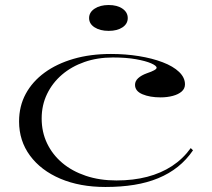

<svg xmlns="http://www.w3.org/2000/svg" viewBox="-20 -730 846 765"><path d="M400 15Q298 15 220.5 -18Q143 -51 99.5 -110Q56 -169 56 -246Q56 -307 82.5 -356Q109 -405 157.5 -440.5Q206 -476 273 -495.5Q340 -515 422 -515Q480 -515 533 -506.5Q586 -498 628 -482Q670 -466 693.5 -443.5Q717 -421 717 -394Q717 -377 704 -365.5Q691 -354 668.5 -348Q646 -342 620 -342Q577 -342 547.5 -354.5Q518 -367 518 -392Q518 -407 530.5 -418.5Q543 -430 565 -438Q604 -451 604 -460Q604 -468 582.5 -477.5Q561 -487 522 -494Q483 -501 430 -501Q368 -501 316.5 -483Q265 -465 227 -432.5Q189 -400 167.5 -355.5Q146 -311 146 -258Q146 -204 167.5 -159Q189 -114 228 -81Q267 -48 322 -29.5Q377 -11 444 -11Q511 -11 566.5 -25.5Q622 -40 665.5 -68.5Q709 -97 740 -140L749 -131Q723 -93 688.5 -65.5Q654 -38 610.5 -20Q567 -2 514.5 6.5Q462 15 400 15ZM413 -710Q447 -710 468 -695.5Q489 -681 489 -658Q489 -635 468 -621Q447 -607 413 -607Q379 -607 357 -621Q335 -635 335 -658Q335 -681 357 -695.5Q379 -710 413 -710Z"/></svg>

Font: Kalnia SemiExpanded Light
Style: Regular
Weight: 300
Width: 6
Designer: Frida Medrano
Foundry: Frida Medrano
Version: Version 1.105